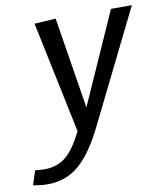

<svg xmlns="http://www.w3.org/2000/svg" viewBox="-165 -573 732 851"><g transform="rotate(-10 201.0 -147.5)"><path d="M-20 143Q35 143 74 112Q113 81 152 2L47 -500L143 -506L209 -95L392 -506H486L241 -10Q184 108 124 159.5Q64 211 -18 211Q-50 211 -84 204L-63 140Q-47 143 -20 143Z"/></g></svg>

Font: Rambla
Style: Italic
Weight: 400
Italic angle: -12°
Designer: Martin Sommaruga
Foundry: Martin Sommaruga
Version: Version 1.001